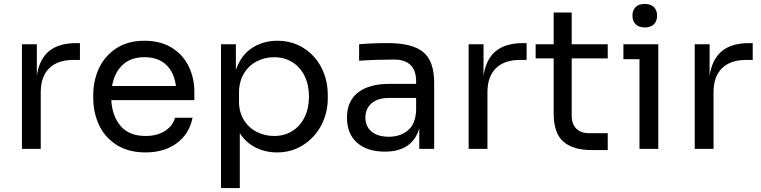

<svg xmlns="http://www.w3.org/2000/svg" viewBox="-20 -760 3884 980"><path d="M92 -534H168V-374Q181 -459 231 -499.5Q281 -540 370 -540H388V-454H354Q274 -454 231 -411.5Q188 -369 188 -289V0H92Z M456 -258V-276Q456 -348 485 -411Q514 -474 573 -513Q632 -552 717 -552Q800 -552 857.5 -516Q915 -480 943.5 -420.5Q972 -361 972 -292V-249H548Q553 -166 596.5 -116Q640 -66 723 -66Q784 -66 824 -93Q864 -120 873 -159H963Q946 -76 882 -29Q818 18 723 18Q634 18 573.5 -21.5Q513 -61 484.5 -124Q456 -187 456 -258ZM878 -321Q869 -391 828 -429.5Q787 -468 717 -468Q647 -468 605.5 -428.5Q564 -389 552 -321Z M1108 -534H1184V-403Q1209 -477 1265.5 -514.5Q1322 -552 1396 -552Q1471 -552 1530 -514.5Q1589 -477 1621 -414Q1653 -351 1653 -276V-258Q1653 -183 1619.5 -120Q1586 -57 1527 -19.5Q1468 18 1394 18Q1336 18 1286 -6.5Q1236 -31 1204 -80V200H1108ZM1557 -267Q1557 -326 1535 -371.5Q1513 -417 1472.5 -442.5Q1432 -468 1379 -468Q1330 -468 1289 -446Q1248 -424 1224 -383Q1200 -342 1200 -287V-241Q1200 -188 1224.5 -148Q1249 -108 1290 -87Q1331 -66 1379 -66Q1432 -66 1472.5 -91.5Q1513 -117 1535 -162.5Q1557 -208 1557 -267Z M2120 -105Q2103 -46 2059 -16Q2015 14 1945 14Q1854 14 1802.5 -31.5Q1751 -77 1751 -160Q1751 -244 1807.5 -288Q1864 -332 1969 -332H2104V-345Q2104 -400 2075.5 -428Q2047 -456 1992 -456Q1901 -456 1813 -450V-534Q1878 -540 1960 -540Q2085 -540 2140.5 -494Q2196 -448 2196 -338V0H2120ZM1965 -62Q2022 -62 2061.5 -94Q2101 -126 2104 -198V-260H1965Q1908 -260 1876.5 -232.5Q1845 -205 1845 -160Q1845 -115 1876.5 -88.5Q1908 -62 1965 -62Z M2372 -534H2448V-374Q2461 -459 2511 -499.5Q2561 -540 2650 -540H2668V-454H2634Q2554 -454 2511 -411.5Q2468 -369 2468 -289V0H2372Z M2806 -182V-462H2714V-534H2806V-696H2898V-534H3082V-462H2898V-170Q2898 -127 2921.5 -103.5Q2945 -80 2988 -80H3082V6H3000Q2905 6 2855.5 -37Q2806 -80 2806 -182Z M3244 -458H3162V-534H3340V0H3244ZM3208 -680Q3208 -707 3224 -723.5Q3240 -740 3271 -740Q3302 -740 3318 -723.5Q3334 -707 3334 -680Q3334 -653 3318 -636.5Q3302 -620 3271 -620Q3240 -620 3224 -636.5Q3208 -653 3208 -680Z M3526 -534H3602V-374Q3615 -459 3665 -499.5Q3715 -540 3804 -540H3822V-454H3788Q3708 -454 3665 -411.5Q3622 -369 3622 -289V0H3526Z"/></svg>

Font: Sora-SIA
Style: Regular
Weight: 400
Designer: Jonathan Barnbrook, Julián Moncada
Foundry: Barnbrook Fonts
Version: Version 2.000